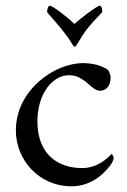

<svg xmlns="http://www.w3.org/2000/svg" viewBox="-20 -651 448 679"><path d="M371.1 -377C371.1 -386.7 365.2 -400.4 361.3 -404.3C337.9 -419.9 307.6 -427.7 273.4 -427.7C171.9 -427.7 36.1 -332 36.1 -189.5C36.1 -87.9 115.2 7.8 233.4 7.8C309.6 7.8 358.4 -46.9 376 -75.2C378.9 -80.1 381.8 -87.9 381.8 -92.8C381.8 -100.6 375 -106.4 374 -106.4C361.3 -91.8 324.2 -56.6 270.5 -56.6C182.6 -56.6 112.3 -107.4 112.3 -221.7C112.3 -324.2 169.9 -384.8 221.7 -384.8C247.1 -384.8 256.8 -379.9 277.3 -366.2C293.9 -355.5 312.5 -330.1 334 -330.1C350.6 -330.1 371.1 -341.8 371.1 -377ZM243.2 -566.4C216.8 -591.8 166 -630.9 155.3 -630.9C149.4 -630.9 146.5 -613.3 146.5 -608.4C153.3 -598.6 175.8 -575.2 199.2 -545.9C211.9 -530.3 224.6 -513.7 235.4 -495.1C239.3 -488.3 241.2 -486.3 244.1 -486.3C248 -486.3 250 -489.3 252.9 -495.1C263.7 -512.7 275.4 -532.2 288.1 -548.8C313.5 -581.1 340.8 -605.5 341.8 -608.4C341.8 -617.2 338.9 -630.9 334 -630.9C323.2 -630.9 269.5 -589.8 243.2 -566.4Z"/></svg>

Font: Crimson
Style: Roman
Weight: 400
Version: Version 0.2